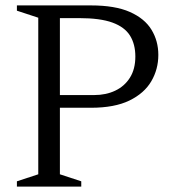

<svg xmlns="http://www.w3.org/2000/svg" viewBox="-20 -690 630 710"><path d="M480.5 -481Q480.5 -526.5 460.8 -558.2Q441 -590 395.8 -606.5Q350.5 -623 273 -623H127L133.5 -670H316Q405.5 -670 460.2 -645.8Q515 -621.5 540.2 -580Q565.5 -538.5 565.5 -487Q565.5 -434 539.5 -389.5Q513.5 -345 458.5 -318.2Q403.5 -291.5 316 -291.5H133.5L127 -338.5H328.5Q372 -338.5 406.2 -354.8Q440.5 -371 460.5 -402.8Q480.5 -434.5 480.5 -481ZM201.5 -670V-45.5L280.5 -19.5V0H42.5V-19.5L121.5 -45.5V-624.5L42.5 -650.5V-670Z"/></svg>

Font: Newsreader 16pt
Style: Regular
Weight: 400
Designer: Hugues Gentile
Foundry: Production Type
Version: Version 1.003